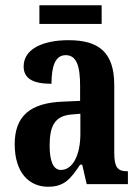

<svg xmlns="http://www.w3.org/2000/svg" viewBox="-20 -701 533 731"><path d="M130 -610H367V-681H130ZM163 10C225 10 249 -20 285 -74H293L310 0H467V-49H464C427 -49 415 -65 415 -120V-377C415 -502 356 -548 241 -548C144 -548 70 -515 70 -448C70 -403 104 -382 176 -382C176 -450 191 -491 230 -491C272 -491 285 -449 285 -373V-317L218 -314C96 -309 36 -260 36 -152C36 -41 93 10 163 10ZM212 -54C182 -54 169 -89 169 -147C169 -222 189 -260 252 -265L286 -268V-191C286 -111 257 -54 212 -54Z"/></svg>

Font: Noto Serif Bengali ExtraCondensed
Style: Regular
Weight: 400
Width: 2
Designer: Juan Bruce, Universal Thirst, Indian Type Foundry and the Monotype Design Team.
Foundry: Monotype Imaging Inc.
Version: Version 2.003